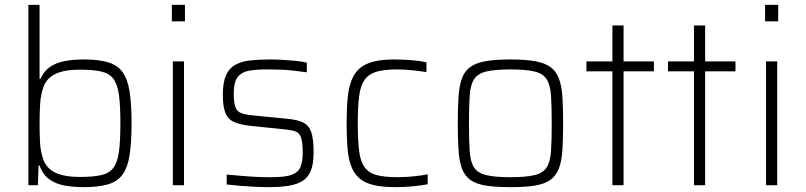

<svg xmlns="http://www.w3.org/2000/svg" viewBox="-20 -763 3319 791"><path d="M324 8Q285 8 249 2Q213 -4 185 -23Q157 -42 143 -81H139L136 0H97V-743H143V-438H147Q160 -468 183.5 -485.5Q207 -503 242.5 -510.5Q278 -518 325 -518Q386 -518 425 -506.5Q464 -495 485 -466Q506 -437 514 -385.5Q522 -334 522 -255Q522 -176 514 -124.5Q506 -73 485 -44Q464 -15 425 -3.5Q386 8 324 8ZM309 -34Q363 -34 396.5 -41.5Q430 -49 447 -71.5Q464 -94 470 -138Q476 -182 476 -255Q476 -328 470 -372Q464 -416 447 -438.5Q430 -461 396.5 -468.5Q363 -476 309 -476Q246 -476 209.5 -459Q173 -442 159 -405Q148 -373 145.5 -337.5Q143 -302 143 -255Q143 -210 145 -174.5Q147 -139 158 -107Q172 -68 209.5 -51Q247 -34 309 -34Z M688 -675V-743H742V-675ZM692 0V-510H738V0Z M1089 8Q1063 8 1031 6.5Q999 5 968.5 2.5Q938 0 914 -3V-44Q946 -41 969.5 -39Q993 -37 1013 -35.5Q1033 -34 1053.5 -33.5Q1074 -33 1099 -33Q1155 -33 1182 -43Q1209 -53 1218 -75.5Q1227 -98 1227 -135Q1227 -178 1220 -197Q1213 -216 1197.5 -221.5Q1182 -227 1153 -230L1008 -245Q964 -250 940 -262.5Q916 -275 907 -302Q898 -329 898 -372Q898 -422 910.5 -451.5Q923 -481 948.5 -495.5Q974 -510 1010 -514Q1046 -518 1092 -518Q1116 -518 1143 -516.5Q1170 -515 1196.5 -512.5Q1223 -510 1244 -505V-465Q1216 -469 1190 -472Q1164 -475 1137.5 -476Q1111 -477 1079 -477Q1039 -477 1008 -472Q977 -467 960 -446.5Q943 -426 943 -378Q943 -341 949.5 -322.5Q956 -304 972.5 -297.5Q989 -291 1018 -288L1160 -274Q1205 -270 1228.5 -258.5Q1252 -247 1262 -219.5Q1272 -192 1272 -135Q1272 -90 1261.5 -62Q1251 -34 1228.5 -19Q1206 -4 1171.5 2Q1137 8 1089 8Z M1610 8Q1554 8 1517.5 -1Q1481 -10 1459 -30Q1437 -50 1426 -80.5Q1415 -111 1411.5 -154.5Q1408 -198 1408 -254Q1408 -317 1412.5 -361.5Q1417 -406 1430 -436.5Q1443 -467 1465.5 -484.5Q1488 -502 1522 -510Q1556 -518 1605 -518Q1639 -518 1676 -515Q1713 -512 1737 -506V-466Q1712 -470 1677.5 -473.5Q1643 -477 1616 -477Q1563 -477 1531 -467.5Q1499 -458 1482 -434Q1465 -410 1459.5 -366.5Q1454 -323 1454 -256Q1454 -186 1459.5 -141.5Q1465 -97 1482.5 -73.5Q1500 -50 1532.5 -41.5Q1565 -33 1618 -33Q1649 -33 1684 -36.5Q1719 -40 1742 -45V-4Q1719 1 1682 4.5Q1645 8 1610 8Z M2083 8Q2021 8 1981 1.5Q1941 -5 1917.5 -22Q1894 -39 1883 -69Q1872 -99 1869 -144.5Q1866 -190 1866 -254Q1866 -319 1869 -364.5Q1872 -410 1883 -440Q1894 -470 1917.5 -487Q1941 -504 1981 -511Q2021 -518 2083 -518Q2144 -518 2184 -511Q2224 -504 2247.5 -487Q2271 -470 2282.5 -440Q2294 -410 2297 -364.5Q2300 -319 2300 -254Q2300 -190 2297 -144.5Q2294 -99 2282.5 -69Q2271 -39 2247.5 -22Q2224 -5 2184 1.5Q2144 8 2083 8ZM2083 -33Q2147 -33 2182 -41.5Q2217 -50 2232 -73Q2247 -96 2250 -140Q2253 -184 2253 -254Q2253 -325 2250 -369Q2247 -413 2232 -436.5Q2217 -460 2182 -468.5Q2147 -477 2083 -477Q2019 -477 1983.5 -468.5Q1948 -460 1933 -436.5Q1918 -413 1915 -369Q1912 -325 1912 -254Q1912 -184 1915 -140Q1918 -96 1933 -73Q1948 -50 1983.5 -41.5Q2019 -33 2083 -33Z M2503 0V-469H2396V-510H2503V-658H2549V-510H2674V-469H2549V0Z M2839 0V-469H2732V-510H2839V-658H2885V-510H3010V-469H2885V0Z M3132 -675V-743H3186V-675ZM3136 0V-510H3182V0Z"/></svg>

Font: Saira Thin ExtraLight
Style: Regular
Weight: 250
Version: Version 1.101